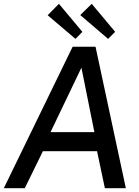

<svg xmlns="http://www.w3.org/2000/svg" viewBox="-34 -987 731 1007"><path d="M96 0 191 -194H475L516 0H626L467 -742H347L-14 0ZM393 -632 461 -294H231ZM216 -907 362 -783 398 -820 275 -967ZM387 -908 533 -783 570 -820 447 -967Z"/></svg>

Font: Cheyenne Sans Medium
Style: Italic
Weight: 500
Italic angle: -8.13011°
Designer: The Public Sans project authors (U.S. Web Design System), Libre Franklin designed by Pablo Impallari and Rodrigo Fuenzal
Foundry: The Cheyenne Sans Project Authors
Version: Version 2.007